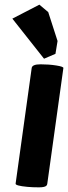

<svg xmlns="http://www.w3.org/2000/svg" viewBox="-20 -788 292 824"><path d="M116 -496Q118 -512 154 -512Q190 -512 221.5 -507Q253 -502 252 -496L183 0Q182 6 180 8Q174 16 147 16Q120 16 98 14Q45 9 47 0ZM218 -557 169 -536 33 -708 149 -768 187 -736 227 -612Z"/></svg>

Font: Chau Philomene One
Style: Italic
Weight: 400
Designer: Vicente Lamonaca
Foundry: TipoType
Version: Version 1.002